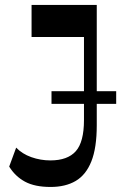

<svg xmlns="http://www.w3.org/2000/svg" viewBox="-20 -750 515 781"><path d="M189.5 -327.4V-379.1H452.6V-327.4ZM185.6 10.5Q121.6 10.5 81.7 -11Q41.8 -32.6 17.4 -72.4L45.8 -149.5Q69.9 -124.2 107.3 -110.8Q144.7 -97.5 185 -97.5Q254.9 -97.5 288.2 -134.8Q321.6 -172.1 321.6 -262V-730H373.6V-240.3Q373.6 -148.7 351.6 -93.5Q329.6 -38.4 287.8 -13.9Q246.1 10.5 185.6 10.5ZM108.4 -599.5V-730H359.8V-599.5Z"/></svg>

Font: Savate ExtraLight
Style: Regular
Weight: 200
Designer: Max Esnée
Foundry: Plomb Type
Version: Version 2.000